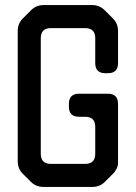

<svg xmlns="http://www.w3.org/2000/svg" viewBox="-20 -729 536 758"><path d="M102 -11Q122 9 152 9H345Q374 9 394 -11L426 -43Q448 -65 446 -93V-319Q446 -359 406 -359H292Q252 -359 252 -319V-308Q252 -268 292 -268H316Q356 -268 356 -228V-122Q356 -82 316 -82H181Q141 -82 141 -122V-578Q141 -618 181 -618H316Q356 -618 356 -578V-480Q356 -440 396 -440H406Q446 -440 446 -480V-607Q446 -636 426 -656L394 -688Q373 -709 345 -709H152Q123 -709 103 -689L70 -656Q50 -636 50 -607V-92Q50 -63 70 -43Z"/></svg>

Font: WD-XL Lubrifont TC
Style: Regular
Weight: 400
Designer: [WD-XL Lubrifont] Copyright 2020-2022 (c) NightFurySL2001, Skr-ZERO; [ZCOOL QingKe HuangYou] Copyright 2018-2022 (c) The
Version: Version 2.001;hotconv 1.1.1;makeotfexe 2.6.0